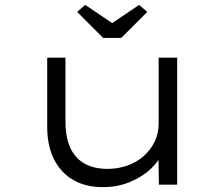

<svg xmlns="http://www.w3.org/2000/svg" viewBox="-20 -759 921 789"><path d="M403 10Q331 10 280 -20Q229 -50 201.5 -105.5Q174 -161 174 -237V-522H249V-259Q249 -196 268.5 -152.5Q288 -109 327 -87Q366 -65 422 -65Q466 -65 504.5 -79Q543 -93 571.5 -118.5Q600 -144 616 -178Q632 -212 632 -251V-522H708V0H633L631 -121L644 -128Q633 -96 598.5 -64Q564 -32 513.5 -11Q463 10 403 10ZM404 -603 297 -710 330 -739 456 -654H426L552 -739L585 -710L478 -603Z"/></svg>

Font: Lexend Tera Light
Style: Regular
Weight: 300
Designer: Bonnie Shaver-Troup, Thomas Jockin
Foundry: Lexend
Version: Version 1.007